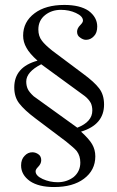

<svg xmlns="http://www.w3.org/2000/svg" viewBox="-20 -627 476 782"><path d="M310.1 -90.8Q342.8 -61 355 -40Q368.2 -17.6 368.2 9.8Q368.2 66.4 321.8 101.1Q276.9 134.8 200.2 134.8Q137.7 134.8 102.1 110.8Q65.9 85 65.9 46.9Q65.9 22 80.1 7.8Q93.3 -6.8 111.8 -6.8Q125.5 -6.8 137.2 2Q147.9 9.8 147.9 25.9Q147.9 40 134.8 53.2Q125 63 125 70.8Q125 88.9 153.8 102.1Q182.6 115.2 214.8 115.2Q251.5 115.2 279.8 94.2Q307.1 71.3 307.1 35.2Q307.1 8.3 293 -11.2Q282.7 -23.9 249 -50.8L124 -145Q79.6 -178.2 58.1 -206.1Q38.1 -231.9 38.1 -271Q38.1 -354 132.8 -379.9Q100.1 -409.2 87.9 -432.1Q74.2 -455.6 74.2 -481.9Q74.2 -538.1 121.1 -573.2Q166 -606.9 242.2 -606.9Q305.2 -606.9 340.8 -583Q376 -556.6 376 -519Q376 -493.2 362.8 -480Q349.1 -464.8 330.1 -464.8Q318.4 -464.8 306.2 -474.1Q293.9 -481.9 293.9 -498Q293.9 -511.7 307.1 -524.9Q317.9 -535.6 317.9 -543Q317.9 -561 289.1 -574.2Q261.7 -586.9 228 -586.9Q190.9 -586.9 164.1 -565.9Q136.2 -543.9 136.2 -506.8Q136.2 -479.5 150.9 -460.9Q162.6 -444.8 193.8 -419.9L317.9 -327.1Q364.3 -293 383.8 -267.1Q403.8 -241.2 403.8 -201.2Q403.8 -119.1 310.1 -90.8ZM294.9 -106.9Q356 -130.9 356 -176.8Q356 -193.8 350.1 -207Q341.3 -223.1 325.2 -235.8L147.9 -365.2Q86.9 -334 86.9 -294.9Q86.9 -278.3 92.8 -265.1Q98.6 -252 117.2 -234.9Z"/></svg>

Font: Unna Light
Style: Regular
Weight: 300
Designer: Jorge de Buen Unna
Foundry: Omnibus-Type
Version: Version 2.007;PS 002.007;hotconv 1.0.88;makeotf.lib2.5.64775